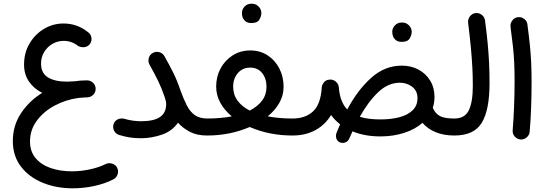

<svg xmlns="http://www.w3.org/2000/svg" viewBox="-20 -708 2958 1037"><path d="M49.3 53.7Q49.3 -29.8 93.5 -96.4Q137.7 -163.1 208 -206.5Q163.1 -229 136.5 -267.6Q109.9 -306.2 109.9 -359.4Q109.9 -422.4 139.4 -472.7Q168.9 -522.9 217.5 -552Q266.1 -581.1 323.2 -581.1Q396 -581.1 453.6 -535.6Q469.2 -525.9 473.4 -506.8Q477.5 -487.8 466.8 -472.2Q457 -457.5 439.2 -453.9Q421.4 -450.2 402.8 -459Q368.2 -487.3 324.2 -487.3Q291.5 -487.3 263.7 -471.2Q235.8 -455.1 218.8 -427.5Q201.7 -399.9 201.7 -364.3Q201.7 -313 239 -290Q276.4 -267.1 340.8 -267.1Q358.4 -267.1 382.8 -269Q415 -273.9 447.3 -273.9H447.8Q450.2 -273.9 452.1 -273.9Q470.7 -272.9 483.6 -259.8Q496.6 -246.6 496.6 -228Q496.6 -210 484.4 -197Q472.2 -184.1 455.1 -182.6Q453.6 -182.1 452.1 -182.1Q444.3 -181.6 435.5 -181.6Q426.8 -181.6 412.6 -179.7Q406.7 -179.2 401.4 -178.7Q335 -169.4 275.6 -137.9Q216.3 -106.4 179.2 -56.6Q142.1 -6.8 142.1 56.2Q142.1 109.9 172.1 145.8Q202.1 181.6 253.4 199.5Q304.7 217.3 368.7 217.3Q416.5 217.3 465.3 206.8Q514.2 196.3 550.3 178.2Q567.4 169.9 585.9 175.8Q604.5 181.6 612.8 198.2Q621.1 214.8 615.2 233.4Q609.4 252 592.8 260.3Q546.9 284.2 489 296.6Q431.2 309.1 373 309.1Q284.2 309.1 210.7 279.1Q137.2 249 93.3 191.9Q49.3 134.8 49.3 53.7Z M592.8 -35.6Q598.1 -54.2 614.3 -62.5Q630.4 -70.8 649.9 -66.9Q695.3 -53.2 741.7 -53.2Q811.5 -53.2 844.5 -76.2Q877.4 -99.1 877.4 -145Q877.4 -162.1 870.6 -179.7Q870.1 -181.2 869.6 -182.6Q868.7 -186 867.2 -189.9Q852.5 -232.9 834 -271Q815.4 -309.1 788.1 -357.9Q778.8 -374 783.2 -392.8Q787.6 -411.6 804.2 -421.4Q820.3 -431.2 839.1 -426.5Q857.9 -421.9 867.7 -405.3Q895 -356.9 915.5 -315.9Q936 -274.9 954.6 -220.2Q971.2 -173.8 988.5 -139.6Q1005.9 -105.5 1031.5 -86.9Q1057.1 -68.4 1098.1 -67.9H1098.6Q1117.7 -67.9 1131.1 -54.4Q1144.5 -41 1144.5 -22Q1144.5 -2.9 1131.1 10.5Q1117.7 23.9 1098.6 23.9H1098.1Q1043.9 23.9 1005.9 4.2Q967.8 -15.6 941.4 -45.4Q909.7 0.5 853.8 19.5Q797.9 38.6 741.7 38.6Q709.5 38.6 682.9 34.7Q656.2 30.8 624 21Q606 16.1 596.9 -0.7Q587.9 -17.6 592.8 -35.6Z M1052.7 -22Q1052.7 -41 1066.2 -54.4Q1079.6 -67.9 1098.6 -67.9Q1171.9 -67.9 1231.9 -79.6Q1192.9 -111.8 1170.2 -152.6Q1147.5 -193.4 1147.5 -240.2Q1147.5 -294.4 1171.4 -338.6Q1195.3 -382.8 1237.1 -409.2Q1278.8 -435.5 1331.5 -435.5Q1384.8 -435.5 1425.3 -409.2Q1465.8 -382.8 1488.8 -338.1Q1511.7 -293.5 1511.7 -239.3Q1511.7 -192.4 1488.5 -151.9Q1465.3 -111.3 1425.8 -79.6Q1485.8 -67.9 1559.1 -67.9H1559.6Q1578.6 -67.9 1592 -54.4Q1605.5 -41 1605.5 -22Q1605.5 -2.9 1592 10.5Q1578.6 23.9 1559.6 23.9H1559.1Q1435.1 23.9 1328.6 -22Q1221.7 23.9 1098.6 23.9Q1079.6 23.9 1066.2 10.5Q1052.7 -2.9 1052.7 -22ZM1239.3 -240.2Q1239.3 -196.8 1262.9 -164.6Q1286.6 -132.3 1328.6 -110.8Q1371.1 -132.3 1395.3 -164.3Q1419.4 -196.3 1419.4 -239.3Q1419.4 -283.7 1396 -313.2Q1372.6 -342.8 1331.5 -342.8Q1290 -342.8 1264.6 -313.2Q1239.3 -283.7 1239.3 -240.2ZM1286.6 -637.7Q1286.6 -657.2 1301 -672.6Q1315.4 -688 1338.4 -688Q1354.5 -688 1365.7 -681.4Q1377 -674.8 1383.3 -664.6Q1391.6 -652.3 1391.6 -637.2Q1391.6 -621.1 1380.9 -602.3Q1370.1 -583.5 1338.4 -583.5Q1317.4 -583.5 1306.2 -592.8Q1294.9 -602.1 1290.5 -614.3Q1286.6 -624.5 1286.6 -637.7Z M1513.7 -22Q1513.7 -41 1527.1 -54.4Q1540.5 -67.9 1559.6 -67.9Q1629.4 -67.9 1670.9 -106.4Q1712.4 -145 1717.8 -236.3Q1718.3 -245.1 1722.7 -252.9Q1734.9 -276.9 1761.2 -278.3Q1779.8 -279.3 1794.4 -266.6Q1809.1 -253.9 1810.1 -234.9Q1816.4 -156.7 1855.5 -116.7Q1911.6 -222.2 1985.1 -287.8Q2058.6 -353.5 2149.9 -353.5Q2200.2 -353.5 2240 -332.3Q2279.8 -311 2303.2 -272.9Q2326.7 -234.9 2326.7 -184.1Q2326.7 -153.3 2317.4 -125.5Q2330.6 -95.2 2355.5 -81.5Q2380.4 -67.9 2433.6 -67.9H2434.1Q2453.1 -67.9 2466.6 -54.4Q2480 -41 2480 -22Q2480 -3.4 2466.6 10.3Q2453.1 23.9 2434.1 23.9H2433.6Q2377 23.9 2333.5 6.1Q2290 -11.7 2261.7 -44.4Q2221.2 -8.8 2161.9 10Q2102.5 28.8 2035.2 28.8Q1950.2 28.8 1883.8 1.5Q1875 20 1866.7 39.6Q1858.9 57.6 1842.3 62.3Q1825.7 66.9 1812 59.1Q1800.3 52.2 1796.1 38.1Q1792 23.9 1798.3 7.8Q1807.6 -15.1 1816.9 -36.6Q1788.6 -58.6 1768.1 -86.9Q1736.3 -33.7 1683.1 -4.9Q1629.9 23.9 1559.6 23.9Q1540.5 23.9 1527.1 10.5Q1513.7 -2.9 1513.7 -22ZM2139.6 -261.2Q2076.2 -261.2 2022.2 -209.7Q1968.3 -158.2 1923.3 -77.1Q1967.8 -63 2035.2 -63Q2091.3 -63 2136.5 -74.7Q2181.6 -86.4 2208.3 -112.1Q2234.9 -137.7 2234.9 -178.2Q2234.9 -217.3 2206.3 -239.3Q2177.7 -261.2 2139.6 -261.2ZM2098.6 -536.1Q2098.6 -555.7 2113 -571Q2127.4 -586.4 2150.4 -586.4Q2166.5 -586.4 2177.7 -579.8Q2189 -573.2 2195.3 -563Q2203.6 -550.8 2203.6 -535.6Q2203.6 -519.5 2192.9 -500.7Q2182.1 -481.9 2150.4 -481.9Q2129.4 -481.9 2118.2 -491.2Q2106.9 -500.5 2102.5 -512.7Q2098.6 -522.9 2098.6 -536.1Z M2388.2 -22Q2388.2 -41 2401.6 -54.4Q2415 -67.9 2434.1 -67.9Q2490.7 -67.9 2512.2 -112.5Q2533.7 -157.2 2533.7 -242.7Q2533.7 -294.9 2531.2 -343Q2528.8 -391.1 2523.4 -448.5Q2518.1 -505.9 2508.3 -585.4Q2506.3 -604 2517.8 -619.4Q2529.3 -634.8 2547.9 -637.2Q2566.4 -639.6 2581.8 -627.9Q2597.2 -616.2 2599.6 -597.7Q2608.9 -528.3 2614 -473.4Q2619.1 -418.5 2621.6 -367.4Q2624 -316.4 2624 -258.3Q2624 -114.3 2582.3 -45.2Q2540.5 23.9 2434.1 23.9Q2415 23.9 2401.6 10.5Q2388.2 -2.9 2388.2 -22Z M2737.3 -563.5Q2735.4 -582 2746.8 -597.4Q2758.3 -612.8 2776.9 -615.2Q2795.4 -617.7 2811 -606Q2826.7 -594.2 2828.6 -575.7Q2836.9 -513.2 2841.8 -465.3Q2846.7 -417.5 2848.9 -370.6Q2851.1 -323.7 2851.1 -264.2Q2851.1 -197.8 2848.6 -127.7Q2846.2 -57.6 2840.8 2.9Q2839.4 21.5 2824.5 34.2Q2809.6 46.9 2791 45.4Q2772 43.5 2759.5 28.8Q2747.1 14.2 2749 -4.4Q2753.9 -64.5 2756.6 -134Q2759.3 -203.6 2759.3 -268.6Q2759.3 -324.7 2757.3 -367.9Q2755.4 -411.1 2750.5 -456.5Q2745.6 -502 2737.3 -563.5Z"/></svg>

Font: Mikhak Medium
Style: Regular
Weight: 500
Designer: Amin Abedi
Version: Version 3.3